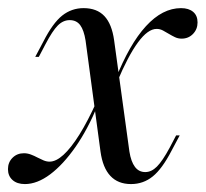

<svg xmlns="http://www.w3.org/2000/svg" viewBox="-40 -446 511 477"><path d="M285.5 11.3Q253.2 11.3 234.3 -8.9Q215.3 -29 209.7 -69.4L172.6 -345.2Q168.5 -371 159.3 -383.5Q150 -396 133.1 -396Q116.9 -396 103.6 -382.7Q90.3 -369.4 72.6 -335.5L56.5 -304.8H47.6L67.7 -342.7Q91.1 -388.7 114.5 -407.3Q137.9 -425.8 167.7 -425.8Q200.8 -425.8 219.4 -406Q237.9 -386.3 243.5 -346L281.5 -69.4Q285.5 -44.4 295.2 -31.5Q304.8 -18.5 321 -18.5Q336.3 -18.5 350 -32.3Q363.7 -46 381.5 -79L397.6 -109.7H406.5L386.3 -71.8Q362.9 -26.6 339.5 -7.7Q316.1 11.3 285.5 11.3ZM21.8 11.3Q2.4 11.3 -8.9 1.2Q-20.2 -8.9 -20.2 -25.8Q-20.2 -42.7 -8.9 -54Q2.4 -65.3 19.4 -65.3Q28.2 -65.3 36.7 -62.1Q45.2 -58.9 52.8 -54.8Q60.5 -50.8 68.1 -47.6Q75.8 -44.4 83.1 -44.4Q99.2 -44.4 117.7 -61.3Q136.3 -78.2 157.3 -111.7Q178.2 -145.2 200 -193.5L203.2 -185.5Q178.2 -125 147.6 -81Q116.9 -37.1 84.7 -12.9Q52.4 11.3 21.8 11.3ZM250.8 -241.9 246.8 -248.4Q281.5 -336.3 322.6 -381Q363.7 -425.8 409.7 -425.8Q429 -425.8 439.9 -416.5Q450.8 -407.3 450.8 -390.3Q450.8 -373.4 439.5 -361.7Q428.2 -350 411.3 -350Q402.4 -350 394.8 -353.6Q387.1 -357.3 379.8 -361.7Q372.6 -366.1 364.9 -370.2Q357.3 -374.2 349.2 -374.2Q327.4 -374.2 302.8 -340.7Q278.2 -307.3 250.8 -241.9Z"/></svg>

Font: Playfair 144pt
Style: Italic
Weight: 400
Italic angle: -15.6°
Designer: Claus Eggers Sørensen
Foundry: Claus Eggers Sørensen
Version: Version 2.001;gftools[0.9.30]